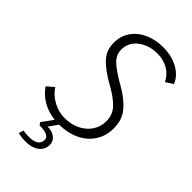

<svg xmlns="http://www.w3.org/2000/svg" viewBox="-277 -788 1076 1076"><g transform="rotate(45 261.0 -250.0)"><path d="M177 -534Q177 -492 210 -461Q243 -430 324 -384Q385 -349 422.5 -304.5Q460 -260 460 -193Q460 -132 430 -86Q400 -40 347.5 -15.5Q295 9 228 10L191 63Q228 63 250 81Q272 99 272 126Q272 165 241.5 187.5Q211 210 164 210Q130 210 102 203L111 174Q127 178 159 178Q193 178 212.5 165.5Q232 153 232 127Q232 90 154 90L143 75L192 8Q137 2 93 -23.5Q49 -49 23 -89L64 -124Q89 -85 132.5 -61.5Q176 -38 224 -38Q273 -38 313.5 -57Q354 -76 378 -111Q402 -146 402 -191Q402 -243 369 -277.5Q336 -312 277 -345Q198 -389 159 -430Q120 -471 120 -531Q120 -585 148 -625.5Q176 -666 225 -688Q274 -710 334 -710Q402 -710 453.5 -681.5Q505 -653 522 -606L479 -578Q462 -616 424 -639Q386 -662 337 -662Q270 -662 223.5 -626.5Q177 -591 177 -534Z"/></g></svg>

Font: Sarabun ExtraLight
Style: Italic
Weight: 275
Italic angle: -10°
Designer: Suppakit Chalermlarp | Katatrad Co.,Ltd.
Foundry: Cadson Demak Co.,Ltd.
Version: Version 1.000; ttfautohint (v1.6)